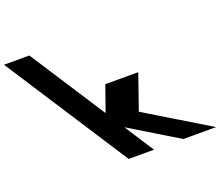

<svg xmlns="http://www.w3.org/2000/svg" viewBox="-635 -1059 1442 1259"><g transform="rotate(-20 86.5 -430.0)"><path d="M313.7 -513H83.7L20.7 -334L-320 -860H-497L60 0H237L104.2 -205L442 0H670L228.4 -268Z"/></g></svg>

Font: Hussar
Style: BdOpOblSeven
Weight: 700
Foundry: Cannot Into Space Fonts
Version: Version 2.00